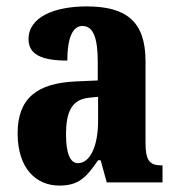

<svg xmlns="http://www.w3.org/2000/svg" viewBox="-20 -569 550 599"><path d="M165 10C225 10 249 -15 286 -69H294L313 0H487V-53H484C446 -53 434 -69 434 -124V-378C434 -504 372 -549 250 -549C150 -549 69 -516 69 -447C69 -400 108 -380 190 -380C190 -449 206 -488 237 -488C272 -488 285 -449 285 -374V-318L218 -315C95 -310 35 -262 35 -153C35 -42 94 10 165 10ZM223 -60C198 -60 186 -93 186 -149C186 -221 204 -258 257 -264L286 -267V-191C286 -113 261 -60 223 -60Z"/></svg>

Font: Noto Serif Hebrew ExtraCondensed ExtraBold
Style: Regular
Weight: 800
Width: 2
Designer: Monotype Design Team
Foundry: Monotype Imaging Inc.
Version: Version 2.004